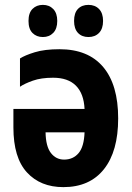

<svg xmlns="http://www.w3.org/2000/svg" viewBox="-20 -758 540 788"><path d="M224 -556Q342 -556 403.5 -483Q465 -410 465 -272Q465 -137 406.5 -63.5Q348 10 240 10Q146 10 90.5 -50.5Q35 -111 35 -235V-311H327Q324 -374 291.5 -406.5Q259 -439 198 -439Q149 -439 115 -427Q81 -415 62 -402V-518Q82 -531 122.5 -543.5Q163 -556 224 -556ZM167 -215Q168 -157 189 -130Q210 -103 243 -103Q280 -103 302.5 -129.5Q325 -156 327 -215ZM343 -606Q316 -606 300 -623Q284 -640 284 -672Q284 -705 300 -721.5Q316 -738 343 -738Q370 -738 386.5 -721Q403 -704 403 -672Q403 -640 386.5 -623Q370 -606 343 -606ZM156 -606Q130 -606 113.5 -622.5Q97 -639 97 -672Q97 -705 113.5 -721.5Q130 -738 156 -738Q182 -738 198.5 -721Q215 -704 215 -672Q215 -640 198.5 -623Q182 -606 156 -606Z"/></svg>

Font: Noto Sans Mono ExtraCondensed
Style: Bold
Weight: 700
Width: 2
Designer: Monotype Design Team
Foundry: Monotype Imaging Inc.
Version: Version 2.014